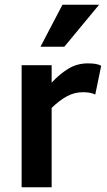

<svg xmlns="http://www.w3.org/2000/svg" viewBox="-20 -786 450 806"><path d="M379.9 -389.2Q360.4 -398.9 328.1 -398.9Q293 -398.9 261.5 -382.1Q230 -365.2 196.8 -333V0H70.8V-512.2H196.8V-439Q229 -474.1 266.1 -497.1Q303.2 -520 349.1 -520Q388.2 -520 404.8 -509.8ZM250 -589.8H149.9L242.2 -766.1H396Z"/></svg>

Font: Clear Sans
Style: Bold
Weight: 700
Foundry: Intel Corporation
Version: Version 1.00